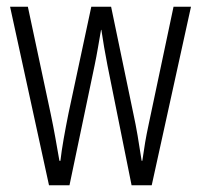

<svg xmlns="http://www.w3.org/2000/svg" viewBox="-20 -552 599 572"><path d="M300 -358 372 0H432L549 -532H497L423 -182C414 -140 410 -115 404 -73H402C394 -126 386 -174 378 -210L311 -532H252L184 -214C174 -164 164 -110 160 -73H157C149 -119 141 -166 131 -213L63 -532H10L126 0H187L262 -358C269 -391 275 -429 281 -463H282C287 -430 293 -393 300 -358Z"/></svg>

Font: Noto Sans Devanagari ExtraCondensed Light
Style: Regular
Weight: 300
Width: 2
Designer: Jelle Bosma - Monotype Design Team
Foundry: Monotype Imaging Inc.
Version: Version 2.004